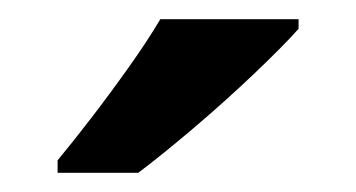

<svg xmlns="http://www.w3.org/2000/svg" viewBox="-20 -786 371 200"><path d="M291 -756Q275 -738 244.5 -709Q214 -680 181 -652Q148 -624 124 -606H40V-619Q55 -637 75 -663Q95 -689 114.5 -716.5Q134 -744 147 -766H291Z"/></svg>

Font: Noto Sans Gujarati UI SemiBold
Style: Regular
Weight: 600
Designer: Jelle Bosma - Monotype Design Team, Universal Thirst
Foundry: Monotype Imaging Inc.
Version: Version 2.106; ttfautohint (v1.8.4.7-5d5b)